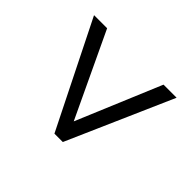

<svg xmlns="http://www.w3.org/2000/svg" viewBox="-118 -766 809 809"><g transform="rotate(-45 286.0 -362.0)"><path d="M521 -116V-194L144 -352L521 -530V-608L50 -373V-323Z"/></g></svg>

Font: Noto Sans Newa
Style: Regular
Weight: 400
Designer: Monotype Design Team
Foundry: Monotype Imaging Inc.
Version: Version 2.007